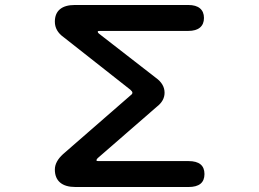

<svg xmlns="http://www.w3.org/2000/svg" viewBox="-20 -735 1040 770"><path d="M200 -55Q200 -87 233 -117L504 -353Q511 -358 511 -363Q511 -368 503 -375L235 -586Q200 -611 200 -648Q200 -681 220.5 -698Q241 -715 280 -715H735Q766 -715 782 -701.5Q798 -688 798 -663Q798 -638 782 -624.5Q766 -611 735 -611H381Q376 -611 374 -610.5Q372 -610 372 -607Q372 -604 377 -600L605 -423Q640 -398 640 -363Q640 -331 609 -307L372 -101Q367 -96 367 -93Q367 -90 368.5 -89.5Q370 -89 375 -89H736Q800 -89 800 -37Q800 15 736 15H283Q242 15 221 -3Q200 -21 200 -55Z"/></svg>

Font: 寒蝉全圆体 Bold
Style: Regular
Weight: 700
Designer: Warren2060
      Designed by Motoya company      

      [Varela Round]
      Joe Prince(Latin component); Avraham Cornf
Foundry: ChillType
Version: Version 3.200